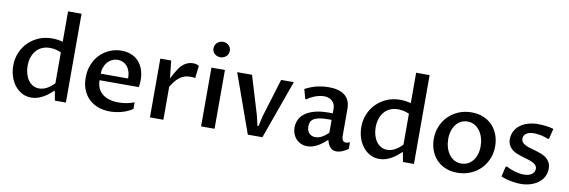

<svg xmlns="http://www.w3.org/2000/svg" viewBox="-55 -1218 4938 1665"><g transform="rotate(10 2413.5 -386.0)"><path d="M436.5 -421.4Q404.8 -435.1 379.6 -439Q354.5 -442.9 338.4 -442.9Q298.8 -442.9 267.8 -428.7Q236.8 -414.6 215.8 -389.6Q194.8 -364.7 183.8 -330.3Q172.9 -295.9 172.9 -255.4Q172.9 -218.8 182.1 -187Q191.4 -155.3 208.5 -131.3Q225.6 -107.4 249.8 -93.8Q273.9 -80.1 303.7 -80.1Q338.9 -80.1 372.3 -98.4Q405.8 -116.7 436.5 -148.9ZM436.5 -782.2H555.2V0H458.5L442.4 -86.4Q425.3 -70.8 405 -54Q384.8 -37.1 360.8 -22.9Q336.9 -8.8 309.3 0.5Q281.7 9.8 250.5 9.8Q203.6 9.8 166.5 -11Q129.4 -31.7 103.3 -66.2Q77.1 -100.6 63.5 -145Q49.8 -189.5 49.8 -236.8Q49.8 -299.3 72.5 -352.5Q95.2 -405.8 134.8 -444.6Q174.3 -483.4 227.5 -505.4Q280.8 -527.3 341.8 -527.3Q369.6 -527.3 394.3 -523.4Q418.9 -519.5 436.5 -515.1Z M1141.6 -47.4Q1120.1 -32.2 1095.2 -21.5Q1070.3 -10.7 1043.9 -3.7Q1017.6 3.4 991.5 6.6Q965.3 9.8 941.9 9.8Q887.7 9.8 841.1 -6.8Q794.4 -23.4 760 -55.7Q725.6 -87.9 706.1 -135Q686.5 -182.1 686.5 -243.2Q686.5 -308.1 708.5 -360.8Q730.5 -413.6 767.3 -450.4Q804.2 -487.3 852.8 -507.3Q901.4 -527.3 954.1 -527.3Q998 -527.3 1035.9 -512.9Q1073.7 -498.5 1101.3 -470.2Q1128.9 -441.9 1144.5 -399.4Q1160.2 -356.9 1160.2 -300.8Q1160.2 -287.1 1158.9 -271.7Q1157.7 -256.3 1154.8 -241.7H809.1Q809.1 -202.1 823 -171.9Q836.9 -141.6 862.3 -121.3Q887.7 -101.1 923.3 -90.6Q959 -80.1 1002 -80.1Q1014.2 -80.1 1030.5 -81.1Q1046.9 -82 1065.4 -85Q1084 -87.9 1103.5 -93Q1123 -98.1 1141.6 -106.4ZM1050.3 -299.3Q1050.3 -335 1041.3 -361.8Q1032.2 -388.7 1016.6 -406.7Q1001 -424.8 980.2 -433.8Q959.5 -442.9 935.5 -442.9Q908.7 -442.9 885.7 -432.1Q862.8 -421.4 845.7 -402.1Q828.6 -382.8 818.8 -356.4Q809.1 -330.1 809.1 -299.3Z M1295.4 -517.6H1391.1L1407.7 -363.3Q1414.6 -376 1421.9 -389.4Q1429.2 -402.8 1436.5 -415.3Q1443.8 -427.7 1450.2 -438Q1456.5 -448.2 1460.9 -455.1Q1471.2 -470.2 1484.1 -483.6Q1497.1 -497.1 1512.2 -506.6Q1527.3 -516.1 1544.9 -521.7Q1562.5 -527.3 1583 -527.3Q1597.2 -527.3 1611.3 -523.9Q1625.5 -520.5 1635.3 -513.2L1622.6 -404.3Q1613.8 -406.7 1602.1 -407.5Q1590.3 -408.2 1581.1 -408.2Q1549.8 -408.2 1525.4 -399.2Q1501 -390.1 1481.2 -374.3Q1461.4 -358.4 1445.1 -336.9Q1428.7 -315.4 1413.6 -290.5V0H1295.4Z M1745.6 -517.6H1864.3V0H1745.6ZM1804.7 -619.6Q1789.1 -619.6 1776.1 -624.8Q1763.2 -629.9 1753.7 -638.7Q1744.1 -647.5 1739 -659.7Q1733.9 -671.9 1733.9 -686Q1733.9 -700.7 1739.5 -713.1Q1745.1 -725.6 1755.1 -735.1Q1765.1 -744.6 1778.6 -750Q1792 -755.4 1807.6 -755.4Q1822.8 -755.4 1835.4 -750Q1848.1 -744.6 1857.4 -735.6Q1866.7 -726.6 1872.1 -714.1Q1877.4 -701.7 1877.4 -687.5Q1877.4 -672.9 1871.8 -660.4Q1866.2 -647.9 1856.2 -638.9Q1846.2 -629.9 1833 -624.8Q1819.8 -619.6 1804.7 -619.6Z M1972.2 -517.6H2103L2205.1 -179.7L2226.1 -89.8H2235.8L2255.9 -179.7L2359.4 -517.6H2471.2L2285.6 0H2157.2Z M2852.5 -76.2Q2839.8 -65.4 2822 -50.5Q2804.2 -35.6 2782.5 -22.2Q2760.7 -8.8 2735.1 0.5Q2709.5 9.8 2681.2 9.8Q2652.3 9.8 2627.7 -0.7Q2603 -11.2 2584.7 -30Q2566.4 -48.8 2555.9 -75Q2545.4 -101.1 2545.4 -132.8Q2545.4 -166 2558.8 -197.8Q2572.3 -229.5 2603.8 -254.4Q2635.3 -279.3 2687 -294.7Q2738.8 -310.1 2814.9 -310.1H2850.6V-350.1Q2850.6 -371.6 2843.3 -388.7Q2835.9 -405.8 2822.8 -418Q2809.6 -430.2 2791.3 -436.5Q2772.9 -442.9 2750.5 -442.9Q2732.9 -442.9 2712.9 -438.7Q2692.9 -434.6 2673.3 -427.2Q2653.8 -419.9 2635.3 -409.9Q2616.7 -399.9 2602.1 -388.2L2593.3 -393.1L2570.8 -475.1Q2629.9 -505.9 2680.7 -516.6Q2731.4 -527.3 2775.9 -527.3Q2821.8 -527.3 2857.7 -518.1Q2893.6 -508.8 2918.5 -489.5Q2943.4 -470.2 2956.3 -440.7Q2969.2 -411.1 2969.2 -370.6V-131.3Q2969.2 -124 2970.5 -115.2Q2971.7 -106.4 2975.3 -98.6Q2979 -90.8 2986.1 -85.4Q2993.2 -80.1 3004.9 -80.1Q3011.7 -80.1 3021.5 -82Q3031.2 -84 3041 -88.4V-29.8Q3014.6 -11.7 2988.5 -1Q2962.4 9.8 2937.5 9.8Q2918 9.8 2903.8 2.4Q2889.6 -4.9 2879.9 -16.8Q2870.1 -28.8 2863.5 -44.2Q2856.9 -59.6 2852.5 -76.2ZM2850.6 -252.4H2819.8Q2769 -252.4 2738 -245.4Q2707 -238.3 2689.9 -225.8Q2672.9 -213.4 2667.2 -197Q2661.6 -180.7 2661.6 -161.6Q2661.6 -141.6 2667.5 -126.5Q2673.3 -111.3 2683.3 -101.1Q2693.4 -90.8 2707 -85.4Q2720.7 -80.1 2736.3 -80.1Q2748 -80.1 2760.7 -82.8Q2773.4 -85.4 2787.4 -92.3Q2801.3 -99.1 2816.9 -110.4Q2832.5 -121.6 2850.6 -139.2Z M3501.5 -421.4Q3469.7 -435.1 3444.6 -439Q3419.4 -442.9 3403.3 -442.9Q3363.8 -442.9 3332.8 -428.7Q3301.8 -414.6 3280.8 -389.6Q3259.8 -364.7 3248.8 -330.3Q3237.8 -295.9 3237.8 -255.4Q3237.8 -218.8 3247.1 -187Q3256.3 -155.3 3273.4 -131.3Q3290.5 -107.4 3314.7 -93.8Q3338.9 -80.1 3368.7 -80.1Q3403.8 -80.1 3437.3 -98.4Q3470.7 -116.7 3501.5 -148.9ZM3501.5 -782.2H3620.1V0H3523.4L3507.3 -86.4Q3490.2 -70.8 3470 -54Q3449.7 -37.1 3425.8 -22.9Q3401.9 -8.8 3374.3 0.5Q3346.7 9.8 3315.4 9.8Q3268.6 9.8 3231.4 -11Q3194.3 -31.7 3168.2 -66.2Q3142.1 -100.6 3128.4 -145Q3114.7 -189.5 3114.7 -236.8Q3114.7 -299.3 3137.5 -352.5Q3160.2 -405.8 3199.7 -444.6Q3239.3 -483.4 3292.5 -505.4Q3345.7 -527.3 3406.7 -527.3Q3434.6 -527.3 3459.2 -523.4Q3483.9 -519.5 3501.5 -515.1Z M4002 9.8Q3940.9 9.8 3894.3 -10.7Q3847.7 -31.2 3815.9 -66.2Q3784.2 -101.1 3767.8 -147Q3751.5 -192.9 3751.5 -244.1Q3751.5 -303.2 3772.5 -354.7Q3793.5 -406.2 3831.3 -444.6Q3869.1 -482.9 3921.4 -505.1Q3973.6 -527.3 4036.1 -527.3Q4097.2 -527.3 4144 -506.8Q4190.9 -486.3 4222.7 -451.2Q4254.4 -416 4270.8 -369.9Q4287.1 -323.7 4287.1 -272.5Q4287.1 -212.9 4265.9 -161.4Q4244.6 -109.9 4206.5 -71.8Q4168.5 -33.7 4116.2 -12Q4064 9.8 4002 9.8ZM4022.5 -74.7Q4053.7 -74.7 4079.6 -87.6Q4105.5 -100.6 4124 -123.8Q4142.6 -147 4152.8 -179.2Q4163.1 -211.4 4163.1 -250.5Q4163.1 -288.6 4153.1 -323.2Q4143.1 -357.9 4124 -384.5Q4105 -411.1 4077.6 -427Q4050.3 -442.9 4015.6 -442.9Q3983.9 -442.9 3958 -429.7Q3932.1 -416.5 3913.8 -393.1Q3895.5 -369.6 3885.3 -337.2Q3875 -304.7 3875 -266.1Q3875 -227.5 3885 -192.9Q3895 -158.2 3914.1 -131.8Q3933.1 -105.5 3960.4 -90.1Q3987.8 -74.7 4022.5 -74.7Z M4407.2 -113.3 4416 -118.7Q4435.1 -108.4 4455.8 -100.1Q4476.6 -91.8 4497.1 -86.2Q4517.6 -80.6 4537.1 -77.6Q4556.6 -74.7 4573.7 -74.7Q4618.2 -74.7 4643.3 -93.3Q4668.5 -111.8 4668.5 -140.6Q4668.5 -160.2 4657 -172.9Q4645.5 -185.5 4626.7 -194.6Q4607.9 -203.6 4584 -210.4Q4560.1 -217.3 4534.9 -224.9Q4509.8 -232.4 4485.8 -242.2Q4461.9 -252 4443.1 -267.1Q4424.3 -282.2 4412.8 -304Q4401.4 -325.7 4401.4 -357.4Q4401.4 -393.1 4416.7 -424.3Q4432.1 -455.6 4460.7 -478.3Q4489.3 -501 4530 -514.2Q4570.8 -527.3 4621.6 -527.3Q4634.3 -527.3 4651.1 -526.4Q4668 -525.4 4686.3 -523.2Q4704.6 -521 4723.1 -517.6Q4741.7 -514.2 4757.8 -508.8L4736.3 -421.4L4725.6 -415Q4710.9 -422.4 4694.1 -427.7Q4677.2 -433.1 4660.4 -436.3Q4643.6 -439.5 4627.7 -441.2Q4611.8 -442.9 4599.6 -442.9Q4556.6 -442.9 4532.5 -425.8Q4508.3 -408.7 4508.3 -379.9Q4508.3 -359.9 4520 -346.9Q4531.7 -334 4550.5 -325Q4569.3 -315.9 4593.8 -309.3Q4618.2 -302.7 4643.3 -295.2Q4668.5 -287.6 4692.9 -277.8Q4717.3 -268.1 4736.1 -252.9Q4754.9 -237.8 4766.6 -215.8Q4778.3 -193.8 4778.3 -161.6Q4778.3 -125.5 4762.7 -94Q4747.1 -62.5 4718.3 -39.6Q4689.5 -16.6 4648.9 -3.4Q4608.4 9.8 4559.1 9.8Q4518.6 9.8 4473.1 1Q4427.7 -7.8 4386.2 -24.4Z"/></g></svg>

Font: Proza Libre
Style: Medium
Weight: 500
Designer: Jasper de Waard
Foundry: Jasper de Waard
Version: Version 1.000; ttfautohint (v1.4.1.8-43bc)